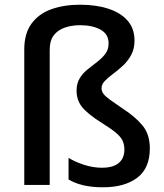

<svg xmlns="http://www.w3.org/2000/svg" viewBox="-20 -785 698 815"><path d="M551 -613Q551 -578 537 -552Q523 -526 502 -506.5Q481 -487 460 -471.5Q439 -456 425 -441.5Q411 -427 411 -410Q411 -398 419 -387Q427 -376 447 -361.5Q467 -347 504 -322Q556 -288 586 -251Q616 -214 616 -155Q616 -71 562.5 -30.5Q509 10 417 10Q370 10 334 1.5Q298 -7 271 -23V-115Q296 -99 335 -86Q374 -73 412 -73Q461 -73 484.5 -93.5Q508 -114 508 -150Q508 -172 500 -188.5Q492 -205 471.5 -222Q451 -239 414 -262Q352 -301 328.5 -330.5Q305 -360 305 -400Q305 -431 318.5 -453Q332 -475 352.5 -491Q373 -507 393.5 -523Q414 -539 427.5 -557Q441 -575 441 -601Q441 -640 407 -659Q373 -678 320 -678Q285 -678 255.5 -668Q226 -658 208.5 -635.5Q191 -613 191 -573V0H83V-575Q83 -643 114 -685Q145 -727 198.5 -746Q252 -765 320 -765Q388 -765 440 -748Q492 -731 521.5 -697.5Q551 -664 551 -613Z"/></svg>

Font: Noto Sans Nag Mundari Medium
Style: Regular
Weight: 500
Version: Version 1.000